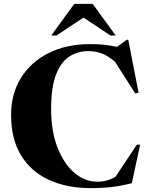

<svg xmlns="http://www.w3.org/2000/svg" viewBox="-20 -955 768 988"><path d="M481 -20Q532 -20 574.5 -45.5L684 -210.5H701L658.5 -12.5Q605 1.5 555.8 7.2Q506.5 13 447 13Q324 13 231.5 -29.5Q139 -72 88 -156Q37 -240 37 -364Q37 -472 88 -554.2Q139 -636.5 230.8 -682.2Q322.5 -728 444 -728Q482.5 -728 514.2 -724.8Q546 -721.5 582.5 -714L632 -750.5H640L693 -478.5L676.5 -473.5L571.5 -637.5Q534.5 -669 502 -680.5Q469.5 -692 434.5 -692Q380 -692 336.5 -663.8Q293 -635.5 268 -570.2Q243 -505 243 -393Q243 -281 275.5 -197Q308 -113 362 -66.5Q416 -20 481 -20ZM549 -772 409.5 -864.5 270 -772H243.5L362 -935H457L575.5 -772Z"/></svg>

Font: Newsreader Display
Style: Bold
Weight: 700
Designer: Hugues Gentile
Foundry: Production Type
Version: Version 1.001